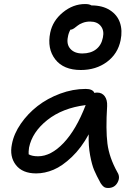

<svg xmlns="http://www.w3.org/2000/svg" viewBox="-20 -895 670 952"><path d="M380.9 -547.9Q294.9 -547.9 253.9 -600.8Q212.9 -653.8 229 -732.9Q241.2 -792 291.7 -833.5Q342.3 -875 401.9 -875Q423.3 -875 433.1 -868.2Q488.3 -868.2 524.9 -844.7Q561.5 -821.3 574.7 -782.7Q587.9 -744.1 578.1 -695.8Q564.5 -628.4 510.3 -588.1Q456.1 -547.9 380.9 -547.9ZM316.9 -712.9Q308.6 -675.3 329.1 -652.6Q349.6 -629.9 388.2 -629.9Q429.7 -629.9 456.3 -650.4Q482.9 -670.9 490.2 -709Q497.6 -743.2 480 -765.6Q462.4 -788.1 426.8 -788.1Q406.7 -788.1 390.1 -781.7Q373.5 -775.4 365 -768.1Q356.4 -760.7 347.2 -754.4Q337.9 -748 330.1 -748H329.1Q319.3 -729.5 316.9 -712.9ZM159.2 -35.2Q91.3 -35.2 58.8 -76.9Q26.4 -118.7 39.1 -180.2Q48.8 -231.9 83.3 -281.7Q117.7 -331.5 166.5 -369.4Q215.3 -407.2 278.3 -430.7Q341.3 -454.1 404.8 -454.1Q439.9 -454.1 448.2 -434.1Q453.1 -436 461.9 -436Q485.8 -436 499.3 -417.7Q512.7 -399.4 511.2 -369.1Q503.9 -252.4 512.7 -183.1Q521.5 -113.8 562 -41Q577.6 -16.6 562.7 10.3Q547.9 37.1 516.1 37.1Q502.4 37.1 494.6 31.2Q486.8 25.4 479 13.2Q458 -24.9 446.8 -51.5Q435.5 -78.1 426.8 -125Q418 -171.9 419.9 -229Q383.3 -161.6 336.2 -116.7Q289.1 -71.8 245.6 -53.5Q202.1 -35.2 159.2 -35.2ZM124 -163.1Q121.1 -141.6 122.1 -129.9Q138.7 -120.1 168.9 -120.1Q232.4 -120.1 295.2 -186Q357.9 -252 404.8 -374Q289.6 -359.4 214.6 -299.8Q139.6 -240.2 124 -163.1Z"/></svg>

Font: Shantell Sans Irregular
Style: Italic
Weight: 400
Italic angle: -11.31°
Designer: Stephen Nixon, Anya Danilova, Shantell Martin
Foundry: Arrow Type
Version: Version 1.006;[9816181b4]